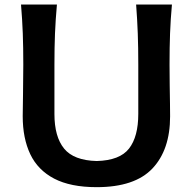

<svg xmlns="http://www.w3.org/2000/svg" viewBox="-20 -791 829 825"><path d="M395.5 13.2Q283.2 13.2 212.9 -23.4Q142.6 -60.1 110.1 -128.4Q77.6 -196.8 77.6 -291.5Q77.6 -323.7 78.9 -386Q80.1 -448.2 80.1 -513.7Q80.1 -587.4 77.9 -647.2Q75.7 -707 70.3 -771.5H224.6Q218.8 -707 216.3 -647.2Q213.9 -587.4 213.9 -513.7V-300.8Q213.9 -203.6 255.4 -152.6Q296.9 -101.6 395.5 -99.1Q494.6 -101.6 534.4 -152.6Q574.2 -203.6 574.2 -301.8V-513.7Q574.2 -587.4 572 -647.2Q569.8 -707 564.9 -771.5H718.8Q712.9 -707 710.7 -647.2Q708.5 -587.4 708.5 -513.7Q708.5 -470.2 709.2 -426.8Q710 -383.3 710.4 -347.7Q710.9 -312 710.9 -291Q710.9 -147.5 635 -67.1Q559.1 13.2 395.5 13.2Z"/></svg>

Font: Pinar DS1 SemiBold
Style: Regular
Weight: 600
Designer: Amin Abedi
Version: Version 3.000